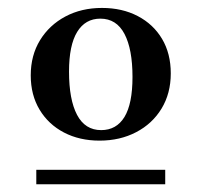

<svg xmlns="http://www.w3.org/2000/svg" viewBox="-20 -736 508 484"><path d="M71.5 -271.5V-308H396.5V-271.5ZM235 -408Q273.5 -408 293.8 -441.2Q314 -474.5 314 -542Q314 -612 293.8 -650.5Q273.5 -689 233 -689Q195 -689 174.5 -655.5Q154 -622 154 -555.5Q154 -485 174.2 -446.5Q194.5 -408 235 -408ZM231 -381.5Q180.5 -381.5 141.2 -402Q102 -422.5 79.8 -459.5Q57.5 -496.5 57.5 -546Q57.5 -596.5 81 -634.8Q104.5 -673 145 -694.5Q185.5 -716 237 -716Q288 -716 327.2 -695.5Q366.5 -675 388.5 -638Q410.5 -601 410.5 -551Q410.5 -500.5 387.2 -462.2Q364 -424 323.2 -402.8Q282.5 -381.5 231 -381.5Z"/></svg>

Font: Newsreader 60pt Medium
Style: Regular
Weight: 500
Designer: Hugues Gentile
Foundry: Production Type
Version: Version 1.003